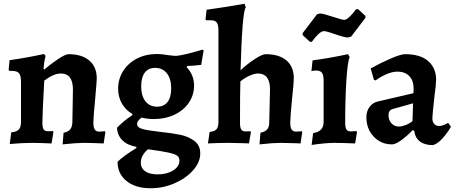

<svg xmlns="http://www.w3.org/2000/svg" viewBox="-20 -762 2430 1024"><path d="M366 -110 369 -283Q369 -327 353 -348.5Q337 -370 304 -370Q266 -370 216 -332Q206 -152 206 -107Q206 -82 212.5 -72Q219 -62 236 -62L263 -63L265 -59L255 3Q187 0 150 0Q101 0 32 6L40 -56Q69 -59 80.5 -71.5Q92 -84 92 -112V-324Q92 -359 81.5 -371.5Q71 -384 43 -384H30L26 -389L31 -441Q117 -453 215 -474L223 -464Q214 -427 212 -395L216 -391Q247 -418 287.5 -445.5Q328 -473 346 -473Q417 -473 456.5 -439Q496 -405 496 -344Q496 -329 488 -239Q478 -137 478 -108Q478 -82 485.5 -71Q493 -60 509 -60Q520 -60 540 -62L542 -58L533 3Q461 0 425 0Q388 0 314 8L319 -54Q344 -59 354.5 -72Q365 -85 366 -110Z M979 -410 975 -404Q1015 -363 1015 -305Q1015 -255 987 -214Q959 -173 910 -150Q861 -127 800 -127Q767 -127 735 -135Q711 -117 711 -101Q711 -82 740 -74Q769 -66 832 -59Q899 -52 942 -43Q985 -34 1016.5 -10.5Q1048 13 1048 56Q1048 103 1010 146Q972 189 911 215.5Q850 242 783 242Q703 242 655 203.5Q607 165 607 101Q619 88 647 67.5Q675 47 707 28V21Q660 13 633 -13.5Q606 -40 604 -81Q640 -118 686 -148V-154Q650 -175 630 -210Q610 -245 610 -289Q610 -341 637 -383.5Q664 -426 711 -450Q758 -474 817 -474Q842 -474 876 -468Q908 -464 920 -464Q957 -467 1060 -497L1066 -493L1053 -416Q1020 -412 979 -410ZM893 -290Q893 -342 870 -371Q847 -400 807 -400Q771 -400 752 -374.5Q733 -349 733 -302Q733 -251 755.5 -222Q778 -193 818 -193Q854 -193 873.5 -218Q893 -243 893 -290ZM731 106Q731 135 754.5 151.5Q778 168 821 168Q870 168 903.5 147Q937 126 937 94Q937 77 924.5 68Q912 59 877.5 51.5Q843 44 769 34Q731 67 731 106Z M1145 -112V-598Q1145 -630 1136 -642Q1127 -654 1103 -654H1080L1076 -658L1082 -710Q1190 -725 1284 -742L1291 -723Q1281 -712 1274 -623.5Q1267 -535 1263 -387Q1295 -418 1336.5 -445.5Q1378 -473 1397 -473Q1469 -473 1508 -439.5Q1547 -406 1547 -344Q1547 -320 1538 -239Q1528 -137 1528 -108Q1528 -82 1535.5 -71Q1543 -60 1560 -60L1590 -62L1592 -58L1583 3L1560 2Q1502 0 1475 0Q1438 0 1364 8L1369 -54Q1394 -59 1405 -72Q1416 -85 1416 -110L1420 -283Q1421 -370 1355 -370Q1338 -370 1311.5 -358.5Q1285 -347 1262 -328Q1260 -270 1260 -106Q1260 -81 1267 -71Q1274 -61 1290 -61L1316 -62L1318 -57L1308 3Q1295 3 1288 2Q1230 0 1200 0Q1142 0 1089 3L1098 -58Q1124 -61 1134.5 -72.5Q1145 -84 1145 -112Z M1650 -52Q1679 -57 1692.5 -71.5Q1706 -86 1706 -114V-330Q1706 -362 1697 -374Q1688 -386 1664 -386Q1656 -386 1641 -383L1647 -440Q1732 -451 1836 -473L1845 -457Q1834 -435 1827.5 -336.5Q1821 -238 1821 -105Q1821 -81 1828 -71Q1835 -61 1852 -61L1881 -63L1884 -58L1874 3Q1803 0 1764 0Q1717 0 1642 11ZM1594 -575V-585L1671 -686L1687 -690Q1703 -690 1757 -672Q1805 -656 1816 -656Q1827 -656 1844.5 -672.5Q1862 -689 1879 -713H1890L1929 -677V-667L1852 -566L1835 -562Q1818 -562 1766 -580Q1761 -582 1739 -589Q1717 -596 1707 -596Q1695 -596 1677.5 -579.5Q1660 -563 1643 -539H1633Z M2189 -65 2181 -68Q2149 -35 2119 -13.5Q2089 8 2071 8Q2012 8 1973 -33.5Q1934 -75 1934 -137Q1934 -168 1950 -190.5Q1966 -213 1992 -220L2185 -265L2186 -289Q2186 -332 2163 -356Q2140 -380 2100 -380Q2073 -380 2041.5 -366.5Q2010 -353 1983 -333L1974 -337L1957 -397Q2007 -425 2062 -449Q2117 -473 2140 -473Q2223 -473 2264.5 -435.5Q2306 -398 2306 -337Q2306 -315 2297 -247Q2286 -150 2286 -131Q2286 -112 2296 -101Q2306 -90 2322 -90Q2334 -90 2347.5 -95.5Q2361 -101 2370 -107L2385 -86Q2367 -54 2340.5 -24.5Q2314 5 2289 12Q2245 12 2219.5 -7.5Q2194 -27 2189 -65ZM2180 -116 2183 -211 2076 -181Q2052 -175 2052 -148Q2052 -122 2067.5 -104.5Q2083 -87 2108 -87Q2123 -87 2143.5 -95Q2164 -103 2180 -116Z"/></svg>

Font: Alegreya
Style: Bold
Weight: 700
Designer: Juan Pablo del Peral
Foundry: Huerta Tipografica
Version: Version 2.008; ttfautohint (v1.8)